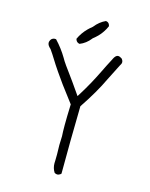

<svg xmlns="http://www.w3.org/2000/svg" viewBox="-118 -879 736 940"><g transform="rotate(15 250.0 -409.0)"><path d="M237.3 -157.2 238.3 -109.9Q238.3 -89.8 237.8 -78.4Q237.3 -66.9 237.3 -64.9Q237.3 -39.6 250.5 -19.5Q257.8 -15.1 264.6 -15.1Q271.5 -15.1 279.3 -20.5Q281.2 -22 283.7 -24.4Q284.7 -108.4 284.7 -191.4V-191.9Q286.6 -277.3 287.6 -367.2Q347.7 -456.5 381.8 -529.3Q401.4 -569.3 422.4 -609.4Q429.7 -619.6 429.7 -627.9Q429.7 -636.7 421.9 -645.5Q411.1 -652.8 402.8 -652.8Q390.6 -652.8 379.9 -630.9V-630.4Q359.4 -591.8 342.3 -556.2Q309.1 -488.3 272 -428.7L261.2 -411.6Q230.5 -456.1 219.2 -471.7Q208 -487.3 193.8 -506.8Q179.7 -526.4 175.8 -531.5Q171.9 -536.6 168.5 -541.5Q165 -546.4 162.1 -551Q159.2 -555.7 156.2 -559.6Q150.9 -568.4 147 -575.2Q122.1 -617.2 87.9 -653.3Q74.7 -655.8 64.5 -646.5Q57.1 -636.7 57.1 -627.4Q57.1 -614.7 73.2 -600.6L74.2 -599.6Q90.3 -576.7 103 -555.7Q115.7 -534.7 137.9 -502.2Q160.2 -469.7 176.3 -447.8Q203.1 -411.1 239.7 -363.8Q237.3 -295.9 237.3 -259.3Q237.3 -222.7 238.8 -202.1Q237.3 -179.2 237.3 -157.2ZM300.8 -802.7Q269.5 -788.6 246.6 -759.3L245.6 -758.3Q233.9 -749 224.1 -739.3Q198.2 -713.4 183.6 -681.2Q187 -667 198.7 -662.6Q201.2 -661.6 204.6 -661.1Q235.8 -673.3 258.3 -702.1L259.3 -703.6Q272 -713.4 283.2 -724.6Q294.4 -735.8 304.4 -750.7Q314.5 -765.6 321.3 -781.7Q318.8 -795.4 309.1 -800.3Q305.7 -801.8 300.8 -802.7Z"/></g></svg>

Font: NaikaiFont
Style: ExtraLight
Weight: 200
Version: Version 1.89